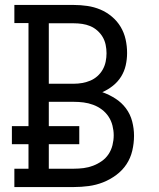

<svg xmlns="http://www.w3.org/2000/svg" viewBox="-20 -755 640 775"><path d="M38 0V-74H95V-173H28V-246H95V-662H38V-735H278Q305 -735 332.5 -731Q360 -727 385 -716.5Q410 -706 431.5 -688Q453 -670 467 -646.5Q481 -623 487 -596Q493 -569 493 -541Q493 -516 487.5 -491.5Q482 -467 469 -446Q456 -425 436 -409Q416 -393 393 -383Q421 -373 446 -357Q471 -341 488.5 -317.5Q506 -294 513.5 -265Q521 -236 521 -207Q521 -177 514 -147Q507 -117 490.5 -92Q474 -67 449 -48.5Q424 -30 396 -19Q368 -8 338 -4Q308 0 278 0ZM278 -417Q295 -417 312 -420Q329 -423 344.5 -429.5Q360 -436 373 -447.5Q386 -459 394.5 -474Q403 -489 406.5 -506Q410 -523 410 -540Q410 -557 406.5 -574Q403 -591 394.5 -605.5Q386 -620 373 -631.5Q360 -643 344.5 -649.5Q329 -656 312 -658.5Q295 -661 278 -661H177V-417ZM278 -74Q298 -74 317.5 -76.5Q337 -79 355.5 -86Q374 -93 390.5 -104.5Q407 -116 418 -132.5Q429 -149 434 -169Q439 -189 439 -209Q439 -228 434 -248Q429 -268 418 -284.5Q407 -301 391 -313Q375 -325 356 -332Q337 -339 317.5 -341.5Q298 -344 278 -344H177V-246H300V-173H177V-74Z"/></svg>

Font: Iosevka Curly Slab Extended
Style: Regular
Weight: 400
Width: 7
Monospace: yes
Designer: Belleve Invis
Foundry: Belleve Invis
Version: Version 11.1.0; ttfautohint (v1.8.3)